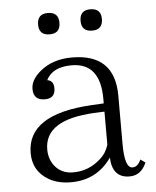

<svg xmlns="http://www.w3.org/2000/svg" viewBox="-51 -745 646 796"><g transform="rotate(-5 271.5 -347.0)"><path d="M376 -307.1V-326.2Q376 -476.1 256.8 -476.1Q176.8 -476.1 150.9 -423.3Q177.7 -419.9 177.7 -387.2Q177.7 -345.2 134.8 -345.2Q86.9 -345.2 86.9 -392.1Q86.9 -430.7 128.9 -465.3Q181.2 -508.3 260.7 -508.3Q439 -508.3 439 -334V-131.8Q439 -32.2 472.2 -32.2Q493.7 -32.2 506.8 -62L526.9 -47.9Q504.9 3.9 457 3.9Q384.8 3.9 381.8 -81.1Q320.8 6.8 212.9 6.8Q159.2 6.8 121.1 -15.1Q56.2 -52.7 56.2 -127.9Q56.2 -289.1 323.7 -304.2ZM376 -272.9 333 -271Q126 -260.7 126 -137.2Q126 -98.6 147 -70.3Q175.3 -33.2 225.1 -33.2Q290.5 -33.2 339.8 -78.1Q365.7 -100.6 376 -135.3ZM177.2 -700.7Q222.2 -700.7 222.2 -656.7Q222.2 -611.8 178.2 -611.8Q133.3 -611.8 133.3 -655.8Q133.3 -700.7 177.2 -700.7ZM354 -700.7Q398.9 -700.7 398.9 -656.7Q398.9 -611.8 355 -611.8Q310.1 -611.8 310.1 -655.8Q310.1 -700.7 354 -700.7Z"/></g></svg>

Font: I.Ming
Style: Regular
Weight: 400
Designer: Ichiten Fonts Project
Version: Version 5.10 Mar 24, 2018